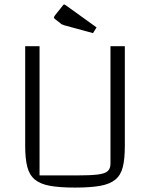

<svg xmlns="http://www.w3.org/2000/svg" viewBox="-20 -834 679 869"><path d="M320 15Q250 15 206 7Q162 -1 137.5 -21.5Q113 -42 103.5 -79Q94 -116 94 -173V-625H159V-40H325Q388 -40 421.5 -44Q455 -48 467.5 -59.5Q480 -71 480 -93V-625H545V-173Q545 -115 536 -78.5Q527 -42 502.5 -21.5Q478 -1 434 7Q390 15 320 15ZM401 -684 273 -719Q264 -722 260.5 -723.5Q257 -725 253 -729L230 -747Q224 -751 224 -755Q224 -758 230 -766L266 -811Q268 -814 271 -814Q272 -814 278 -810L417 -710Z"/></svg>

Font: Changa ExtraLight
Style: Regular
Weight: 250
Designer: Eduardo Rodriguez Tunni
Foundry: Eduardo Rodriguez Tunni
Version: Version 3.002; ttfautohint (v1.8.2)